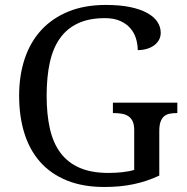

<svg xmlns="http://www.w3.org/2000/svg" viewBox="-20 -744 754 774"><path d="M400.9 9.8Q314 9.8 249.3 -16.6Q184.6 -43 141.8 -91.3Q99.1 -139.6 78.1 -207.5Q57.1 -275.4 57.1 -357.9Q57.1 -439 79.3 -506.3Q101.6 -573.7 145.8 -622.1Q189.9 -670.4 255.4 -697.3Q320.8 -724.1 407.2 -724.1Q462.9 -724.1 504.2 -715.6Q545.4 -707 573 -691.9Q600.6 -676.8 614.3 -656.2Q627.9 -635.7 627.9 -611.8Q627.9 -595.7 620.6 -582.8Q613.3 -569.8 600.8 -560.8Q588.4 -551.8 571.5 -546.9Q554.7 -542 535.2 -542Q535.2 -565.4 528.3 -588.4Q521.5 -611.3 505.9 -629.6Q490.2 -647.9 464.8 -659.4Q439.5 -670.9 402.8 -670.9Q339.4 -670.9 294.7 -650.1Q250 -629.4 221.7 -589.6Q193.4 -549.8 180.7 -491.5Q168 -433.1 168 -357.9Q168 -283.2 181.2 -225.1Q194.3 -167 224.1 -127.4Q253.9 -87.9 301.3 -67.4Q348.6 -46.9 417 -46.9Q445.8 -46.9 472.9 -49.8Q500 -52.7 521 -59.1V-220.2Q521 -242.2 514.4 -255.6Q507.8 -269 496.6 -276.1Q485.4 -283.2 470.5 -285.6Q455.6 -288.1 439 -288.1H435.1V-330.1H694.8V-288.1H690.9Q676.8 -288.1 664.1 -285.6Q651.4 -283.2 642.1 -275.6Q632.8 -268.1 627.4 -253.7Q622.1 -239.3 622.1 -215.8V-36.1Q571.8 -12.7 518.6 -1.5Q465.3 9.8 400.9 9.8Z"/></svg>

Font: Noto Serif
Style: Regular
Weight: 400
Designer: Monotype Design team
Foundry: Monotype Imaging Inc.
Version: Version 1.02